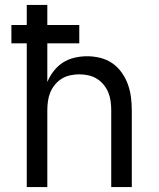

<svg xmlns="http://www.w3.org/2000/svg" viewBox="-20 -755 640 775"><path d="M88 0V-580H26V-654H88V-735H171V-654H300V-580H171V-424Q181 -448 197 -468.5Q213 -489 234 -502.5Q255 -516 280.5 -522Q306 -528 332 -528Q358 -528 384.5 -521.5Q411 -515 433 -500Q455 -485 471 -462.5Q487 -440 496 -415Q505 -390 508.5 -363.5Q512 -337 512 -310V0H429V-310Q429 -328 426.5 -346.5Q424 -365 417 -382Q410 -399 398 -413.5Q386 -428 370.5 -437.5Q355 -447 336.5 -451Q318 -455 300 -455Q282 -455 263.5 -451Q245 -447 229.5 -437.5Q214 -428 202 -413.5Q190 -399 183 -382Q176 -365 173.5 -346.5Q171 -328 171 -310V0Z"/></svg>

Font: Nova
Style: Regular
Weight: 400
Monospace: yes
Designer: Belleve Invis
Foundry: Belleve Invis
Version: Version 24.1.4; ttfautohint (v1.8.4)